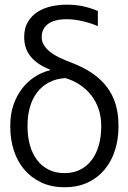

<svg xmlns="http://www.w3.org/2000/svg" viewBox="-20 -780 542 810"><path d="M23.4 -252.5Q23.4 -296.9 36 -335.2Q48.7 -373.6 71.2 -403.8Q93.8 -433.9 124.5 -454.5Q155.2 -475.1 191.4 -483.7V-486.2Q137.1 -507.5 109.6 -541.2Q82 -574.9 82 -623.6Q82 -661.6 97.7 -687.7Q113.3 -713.8 138.7 -729.9Q164.1 -746.1 196.2 -753.2Q228.3 -760.3 261 -760.3Q298.7 -760.3 330.1 -753.6Q361.5 -746.8 392.8 -733.7V-669.7Q380.7 -675.1 365.4 -680.2Q350.1 -685.4 333.1 -689.6Q316.1 -693.9 297.9 -696.4Q279.8 -698.9 261.7 -698.9Q209.2 -698.9 182.5 -678.8Q155.9 -658.7 155.9 -623.2Q155.9 -608.7 161.9 -596.2Q168 -583.8 177.9 -573.3Q187.9 -562.9 200.6 -554.3Q213.4 -545.8 227.1 -538.9Q240.8 -532 254.3 -526.5Q267.8 -521 278.8 -516.7Q331 -497.2 369 -471.1Q407 -445 431.6 -412.1Q456.3 -379.3 468 -339.3Q479.8 -299.4 479.8 -252.1V-244.7Q479.8 -193.2 465.4 -147Q451 -100.9 422.4 -65.9Q393.8 -30.9 351.2 -10.5Q308.6 9.9 252.1 9.9Q197.4 9.9 154.8 -9.9Q112.2 -29.8 82.9 -64.1Q53.6 -98.4 38.5 -144.9Q23.4 -191.4 23.4 -244.7ZM96.2 -252.5V-244.7Q96.2 -203.5 106.2 -167.8Q116.1 -132.1 135.7 -105.8Q155.2 -79.5 184.5 -64.6Q213.8 -49.7 252.1 -49.7Q290.1 -49.7 319.1 -64.6Q348 -79.5 367.5 -105.8Q387.1 -132.1 397 -167.8Q407 -203.5 407 -244.7V-252.1Q406.6 -288.4 396 -320Q385.3 -351.6 365.6 -377.1Q345.9 -402.7 318.2 -421.5Q290.5 -440.3 256 -450.6Q215.9 -448.2 185.9 -432Q155.9 -415.8 136 -389.4Q116.1 -362.9 106.2 -327.9Q96.2 -293 96.2 -252.5Z"/></svg>

Font: Inter P Light
Style: Regular
Weight: 300
Designer: Rasmus Andersson
Foundry: rsms
Version: Version 3.018;git-588b23468